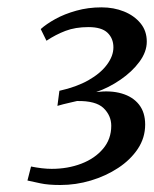

<svg xmlns="http://www.w3.org/2000/svg" viewBox="-20 -928 429 535"><path d="M148 -412.5Q114 -412.5 92.5 -417.2Q71 -422 56.5 -425L66.5 -464Q81.5 -461 96.5 -459.2Q111.5 -457.5 124 -457.5Q169 -457.5 206.8 -472Q244.5 -486.5 267.2 -513.5Q290 -540.5 290 -577.5Q290 -606 268.5 -626.8Q247 -647.5 194.5 -646.5Q188 -645 177.2 -642.5Q166.5 -640 156.2 -637.5Q146 -635 140 -633L145.5 -675Q193 -685.5 226.5 -704.5Q260 -723.5 278 -747.8Q296 -772 296 -796Q296 -821 279.5 -836.8Q263 -852.5 226.5 -852.5Q190 -852.5 162.5 -842Q135 -831.5 109.5 -814.5L93.5 -847Q109 -861 134.2 -875Q159.5 -889 192.5 -898.2Q225.5 -907.5 263 -907.5Q297 -907.5 325.5 -896Q354 -884.5 371.5 -863.2Q389 -842 389 -812Q389 -783.5 368.5 -755.8Q348 -728 315.5 -705.8Q283 -683.5 248 -671.5Q288.5 -676.5 319.2 -667.5Q350 -658.5 367.2 -636.8Q384.5 -615 384.5 -581Q384.5 -544 364 -513.2Q343.5 -482.5 309.2 -460Q275 -437.5 233.2 -425Q191.5 -412.5 148 -412.5Z"/></svg>

Font: Merriweather 36pt Medium
Style: Italic
Weight: 500
Italic angle: -7.8°
Version: Version 2.101